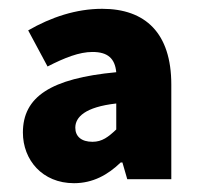

<svg xmlns="http://www.w3.org/2000/svg" viewBox="-20 -833 453 436"><path d="M148 -417C191 -417 225 -436 254 -464H258L269 -426H369V-641C369 -758 310 -813 212 -813C153 -813 96 -794 44 -764L88 -682C127 -702 160 -715 190 -715C225 -715 241 -700 244 -669C95 -655 32 -613 32 -532C32 -470 76 -417 148 -417ZM190 -511C165 -511 151 -523 151 -543C151 -567 173 -590 244 -598V-539C226 -522 212 -511 190 -511Z"/></svg>

Font: Noto Sans CJK KR Black
Style: Regular
Weight: 900
Designer: Ryoko NISHIZUKA (kana & ideographs); Paul D. Hunt (Latin, Greek & Cyrillic); Wenlong ZHANG (bopomofo); Sandoll Communica
Foundry: Adobe Systems Incorporated
Version: Version 1.004;PS 1.004;hotconv 1.0.82;makeotf.lib2.5.63406